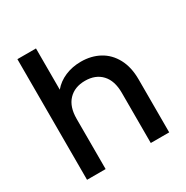

<svg xmlns="http://www.w3.org/2000/svg" viewBox="-169 -880 987 1020"><g transform="rotate(-30 324.5 -370.0)"><path d="M579 -325V0H466V-308Q466 -382 429 -421.5Q392 -461 328 -461Q264 -461 226.5 -421.5Q189 -382 189 -308V0H75V-740H189V-487Q218 -522 262.5 -541Q307 -560 360 -560Q423 -560 472.5 -533Q522 -506 550.5 -453Q579 -400 579 -325Z"/></g></svg>

Font: Poppins-tnum Medium
Style: Regular
Weight: 500
Designer: Ninad Kale (Devanagari), Jonny Pinhorn (Latin)
Foundry: Indian Type Foundry
Version: Version 4.004